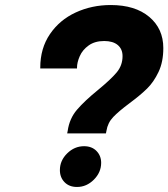

<svg xmlns="http://www.w3.org/2000/svg" viewBox="-20 -733 669 763"><path d="M249 -213Q256 -262 286 -297Q316 -332 370 -376Q420 -417 443.5 -445Q467 -473 467 -510Q467 -538 448 -554Q429 -570 394 -570Q357 -570 332.5 -552.5Q308 -535 297 -510Q286 -485 286 -464V-461H140V-464Q140 -541 178.5 -597.5Q217 -654 281 -683.5Q345 -713 420 -713Q517 -713 573 -666Q629 -619 629 -542Q629 -487 610 -447Q591 -407 564.5 -381Q538 -355 495 -323Q452 -291 430 -268Q408 -245 403 -213L401 -203H247ZM218 -57Q218 -95 247 -123.5Q276 -152 314 -152Q345 -152 363.5 -133Q382 -114 382 -86Q382 -48 353 -19Q324 10 286 10Q255 10 236.5 -9Q218 -28 218 -57Z"/></svg>

Font: Be Vietnam ExtraBold
Style: Italic
Weight: 800
Italic angle: -9.778°
Designer: Gabriel Lam
Foundry: TypeRant
Version: Version 3.000